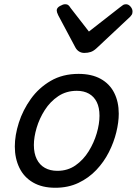

<svg xmlns="http://www.w3.org/2000/svg" viewBox="-20 -868 646 907"><path d="M241 19Q179 19 136 -6Q93 -31 71.5 -75.5Q50 -120 50 -176Q50 -229 69 -288.5Q88 -348 125.5 -400.5Q163 -453 219.5 -486Q276 -519 351 -519Q413 -519 455.5 -495.5Q498 -472 519.5 -429.5Q541 -387 541 -331Q541 -291 529.5 -243.5Q518 -196 494.5 -149.5Q471 -103 435 -65Q399 -27 350.5 -4Q302 19 241 19ZM251 -61Q300 -61 337 -87Q374 -113 399 -153.5Q424 -194 437 -238.5Q450 -283 450 -321Q450 -360 437 -386Q424 -412 400 -425.5Q376 -439 343 -439Q293 -439 255 -413.5Q217 -388 191.5 -348Q166 -308 153 -264Q140 -220 140 -183Q140 -144 153.5 -116.5Q167 -89 192 -75Q217 -61 251 -61ZM575 -848Q587 -848 596.5 -837Q606 -826 606 -814Q606 -804 602.5 -798.5Q599 -793 595 -789L436 -640Q422 -627 408.5 -622.5Q395 -618 378 -618Q365 -618 354 -624.5Q343 -631 336 -644L255 -796Q251 -804 249.5 -809.5Q248 -815 248 -819Q248 -831 263 -839.5Q278 -848 287 -848Q298 -848 303.5 -843Q309 -838 313 -831L400 -719L546 -833Q553 -838 559.5 -843Q566 -848 575 -848Z"/></svg>

Font: Playwrite DK Uloopet
Style: Regular
Weight: 400
Designer: Veronika Burian, José Scaglione
Foundry: TypeTogether
Version: Version 1.002